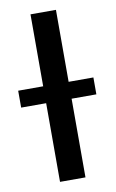

<svg xmlns="http://www.w3.org/2000/svg" viewBox="-115 -752 481 798"><g transform="rotate(-10 125.5 -353.5)"><path d="M179.7 -403.3H284.2V-332H179.7V0H72.3V-332H-33.2V-403.3H72.3V-707H179.7Z"/></g></svg>

Font: Pretendard JP Medium
Style: Regular
Weight: 500
Designer: Base glyphs from Inter by Rasmus Andersson; Hangeul glyphs from Noto Sans CJK(Source Han Sans) by Jang Soo-young and Kan
Foundry: Kil Hyung-jin
Version: Version 1.309